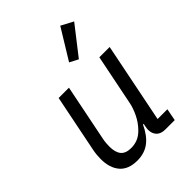

<svg xmlns="http://www.w3.org/2000/svg" viewBox="-226 -891 1014 1014"><g transform="rotate(-45 281.0 -384.0)"><path d="M134 -516H211L147 -198Q144 -183 143 -168.5Q142 -154 142 -145Q142 -102 160 -80Q178 -58 219 -58Q246 -58 269 -68Q292 -78 312 -99Q340 -128 357 -163.5Q374 -199 380 -228L438 -516H515L425 -68H498L485 0H415Q382 0 365.5 -17.5Q349 -35 349 -63Q349 -68 350 -75Q351 -82 353 -92L355 -102H350Q323 -44 285.5 -16Q248 12 195 12Q129 12 96 -26Q63 -64 63 -131Q63 -145 64.5 -162Q66 -179 70 -198ZM478 -744 354 -585 306 -610 410 -780Z"/></g></svg>

Font: IBM Plex Sans Var
Style: Italic
Weight: 400
Italic angle: -11.31°
Designer: Mike Abbink, Paul van der Laan, Pieter van Rosmalen
Foundry: Bold Monday
Version: Version 1.001